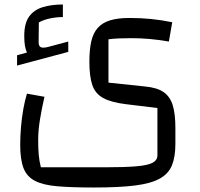

<svg xmlns="http://www.w3.org/2000/svg" viewBox="-20 -560 891 855"><path d="M70 86Q70 47 73.5 5.5Q77 -36 84 -75Q91 -114 100 -143L178 -129Q166 -77 158 -28Q150 21 150 64Q150 102 152.5 129.5Q155 157 162 185H445Q537 185 588 180.5Q639 176 660 164.5Q681 153 681 132V-79L541 -96Q475 -104 439.5 -123.5Q404 -143 391 -181.5Q378 -220 378 -285Q378 -339 386.5 -376Q395 -413 415.5 -436Q436 -459 470.5 -469.5Q505 -480 557 -480Q606 -480 652 -475.5Q698 -471 747 -461L732 -375Q685 -383 645.5 -386.5Q606 -390 565 -390Q534 -390 510 -389Q486 -388 463 -385V-192L625 -175Q680 -170 709 -149.5Q738 -129 749.5 -90.5Q761 -52 761 10V81Q761 138 746 175.5Q731 213 692 235Q653 257 582 266Q511 275 398 275Q299 275 235 269.5Q171 264 135 245Q99 226 84.5 188Q70 150 70 86ZM198 -352 284 -375V-329L56 -268V-314L100 -326Q94 -339 91 -356.5Q88 -374 88 -400Q88 -456 109.5 -486Q131 -516 170 -528Q209 -540 260 -540V-484Q232 -484 203 -478Q174 -472 153 -460L152 -372Q152 -354 162.5 -349.5Q173 -345 198 -352Z"/></svg>

Font: Changa
Style: Regular
Weight: 400
Designer: Eduardo Rodriguez Tunni
Foundry: Eduardo Rodriguez Tunni
Version: Version 3.003